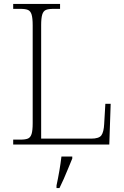

<svg xmlns="http://www.w3.org/2000/svg" viewBox="-20 -734 631 975"><path d="M47 0V-25H84Q109 -25 122 -30.5Q135 -36 140.5 -54Q146 -72 146 -109V-605Q146 -642 140.5 -660Q135 -678 122 -683.5Q109 -689 84 -689H47V-714H285V-689H251Q226 -689 213 -683.5Q200 -678 194.5 -660Q189 -642 189 -606V-30H443Q483 -30 495 -47Q507 -64 509 -104L515 -207H542L535 0ZM267 208Q275 171 281.5 133Q288 95 292 61H347V71Q338 92 327 119.5Q316 147 304 174Q292 201 282 221H267Z"/></svg>

Font: Noto Serif Tamil ExtraLight
Style: Italic
Weight: 200
Italic angle: -12°
Designer: Indian Type Foundry, Tom Grace, and the Monotype Design Team
Foundry: Monotype Imaging Inc.
Version: Version 2.003; ttfautohint (v1.8.4.7-5d5b)